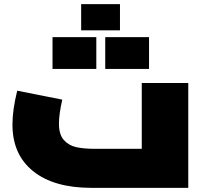

<svg xmlns="http://www.w3.org/2000/svg" viewBox="-20 -905 957 925"><path d="M887 -505V0H420Q240 0 140 -80Q40 -160 40 -305Q40 -376 63 -468L280 -425Q264 -354 264 -309Q264 -257 287.5 -230.5Q311 -204 347.5 -196Q384 -188 438 -188H663V-505ZM371 -885H558V-759H371ZM233 -726H444V-573H233ZM487 -726H698V-573H487Z"/></svg>

Font: Cairo Black
Style: Regular
Weight: 900
Designer: Mohamed Gaber, Accademia di Belle Arti di Urbino and others
Foundry: Kief Type Foundry, Accademia di Belle Arti di Urbino and others
Version: Version 3.011